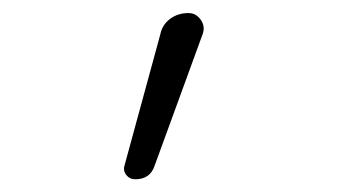

<svg xmlns="http://www.w3.org/2000/svg" viewBox="-20 -160 540 300"><path d="M191.4 120.1Q182.6 120.1 177.2 113.3Q171.9 106.4 174.8 97.7L230.5 -106.4Q233.4 -121.1 245.6 -130.4Q257.8 -139.6 274.4 -139.6Q286.1 -139.6 293.5 -129.4Q300.8 -119.1 296.9 -107.4L221.7 98.6Q214.8 120.1 191.4 120.1Z"/></svg>

Font: Rounded-X Mgen+ 1m light
Style: Regular
Weight: 200
Designer: [Source Han Sans]
Ryoko NISHIZUKA  (kana & ideographs); Paul D. Hunt (Latin, Greek & Cyrillic); Wenlong ZHANG  (bopomofo
Version: Version 1.059.20150602